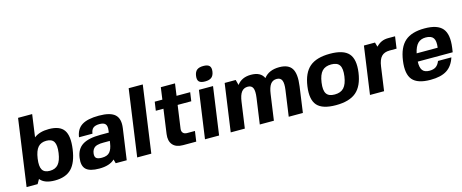

<svg xmlns="http://www.w3.org/2000/svg" viewBox="-41 -1329 4679 1946"><g transform="rotate(-15 2298.5 -356.0)"><path d="M356 9.8Q246.6 9.8 202.6 -46.9L175.8 0H60.1L158.2 -700.2H306.2L273.4 -464.8Q331.1 -509.8 428.7 -509.8Q543.5 -509.8 586.4 -448.2Q629.4 -386.7 610.4 -250Q591.3 -113.8 531 -52Q470.7 9.8 356 9.8ZM252.9 -134.3Q273.9 -98.1 331.5 -98.1Q389.2 -98.1 420.4 -134.3Q451.7 -170.4 462.9 -250Q474.1 -329.6 453.1 -365.7Q432.1 -401.9 374.5 -401.9Q316.9 -401.9 285.6 -365.7Q254.4 -329.6 243.2 -250Q231.9 -170.4 252.9 -134.3Z M983.9 -42Q930.7 9.8 821.8 9.8Q722.7 9.8 683.3 -27.6Q644 -64.9 655.8 -147.9Q668 -237.3 731.2 -277.6Q794.4 -317.9 921.9 -317.9H1007.8L1010.7 -339.8Q1017.1 -385.3 1000.2 -405.5Q983.4 -425.8 939 -425.8Q894.5 -425.8 872.3 -408Q850.1 -390.1 845.2 -350.1H704.1Q715.8 -434.1 775.1 -471.9Q834.5 -509.8 954.6 -509.8Q1074.2 -509.8 1122.3 -465.6Q1170.4 -421.4 1156.7 -324.2L1110.8 0H995.1ZM996.1 -233.9H930.7Q910.2 -233.9 895.8 -232.7Q881.3 -231.4 864.5 -227.1Q847.7 -222.7 836.4 -214.4Q825.2 -206.1 816.4 -191.4Q807.6 -176.8 804.7 -155.8Q799.8 -119.6 816.2 -104.7Q832.5 -89.8 875.5 -89.8Q932.6 -89.8 958.3 -120.1Q983.9 -150.4 992.2 -209Z M1220.7 0 1318.8 -700.2H1466.8L1368.7 0Z M1720.7 -168Q1716.8 -140.6 1730.7 -124.3Q1744.6 -107.9 1773.4 -107.9H1855.5L1840.3 0H1702.1Q1628.9 0 1594.5 -40.3Q1560.1 -80.6 1569.8 -151.9L1605.5 -408.2H1525.4L1538.6 -500H1618.7L1636.2 -626H1785.2L1767.6 -500H1910.6L1897.5 -408.2H1754.4Z M2080.1 0H1932.1L2002.4 -500H2150.4ZM2182.6 -644Q2176.8 -603 2153.8 -584.5Q2130.9 -565.9 2085.4 -565.9Q2040.5 -565.9 2022.7 -584.2Q2004.9 -602.5 2010.7 -644Q2016.6 -685.5 2039.6 -703.9Q2062.5 -722.2 2107.4 -722.2Q2152.3 -722.2 2170.4 -703.4Q2188.5 -684.6 2182.6 -644Z M2388.2 -271 2350.1 0H2202.1L2272.5 -500H2388.2L2403.3 -443.8Q2452.6 -511.2 2549.8 -511.2Q2652.3 -511.2 2684.1 -440.9Q2737.8 -511.2 2846.7 -511.2Q2943.4 -511.2 2979 -454.1Q3014.6 -397 2997.1 -271L2959.5 -1H2811L2849.1 -271Q2858.9 -339.8 2845.2 -371.3Q2831.5 -402.8 2791.5 -402.8Q2749.5 -402.8 2726.3 -371.3Q2703.1 -339.8 2693.4 -271L2655.3 -1H2507.3L2545.4 -271Q2555.2 -340.3 2541.5 -371.6Q2527.8 -402.8 2487.8 -402.8Q2445.8 -402.8 2421.6 -371.3Q2397.5 -339.8 2388.2 -271Z M3165 -448.2Q3237.3 -509.8 3378.4 -509.8Q3519.5 -509.8 3574.2 -448.2Q3628.9 -386.7 3609.9 -250Q3590.8 -113.3 3518.6 -51.8Q3446.3 9.8 3305.2 9.8Q3164.1 9.8 3109.4 -51.8Q3054.7 -113.3 3073.7 -250Q3092.8 -386.7 3165 -448.2ZM3461.9 -250Q3473.1 -330.1 3449.7 -366Q3426.3 -401.9 3363.3 -401.9Q3300.3 -401.9 3266.8 -366Q3233.4 -330.1 3222.2 -250Q3210.9 -169.9 3234.4 -134Q3257.8 -98.1 3320.8 -98.1Q3383.8 -98.1 3417.2 -134.3Q3450.7 -170.4 3461.9 -250Z M3973.6 -384.8H3972.7Q3916 -384.8 3886.2 -353.3Q3856.4 -321.8 3846.7 -251L3811.5 -1H3663.6L3733.9 -501H3850.1L3863.3 -454.1Q3891.6 -483.4 3921.9 -496.6Q3952.1 -509.8 3991.2 -509.8H4063L4045.4 -384.8Z M4218.8 -202.1Q4216.3 -139.6 4238 -110.8Q4259.8 -82 4310.5 -82Q4353 -82 4378.2 -99.4Q4403.3 -116.7 4418.9 -155.8H4559.1Q4530.8 -68.8 4468.8 -29.5Q4406.7 9.8 4297.9 9.8Q4162.1 9.8 4109.6 -51.8Q4057.1 -113.3 4076.2 -250Q4095.2 -386.7 4165.3 -448.2Q4235.4 -509.8 4371.1 -509.8Q4506.8 -509.8 4559.1 -447.3Q4611.3 -384.8 4591.8 -246.1L4585.4 -202.1ZM4358.9 -418Q4306.6 -418 4275.6 -386.5Q4244.6 -355 4229.5 -286.1H4450.2Q4460 -355.5 4438.5 -386.7Q4417 -418 4358.9 -418Z"/></g></svg>

Font: Fivo Sans
Style: Italic
Weight: 700
Designer: Alexander Slobzheninov
Foundry: Alexander Slobzheninov
Version: 1.0